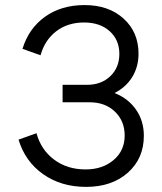

<svg xmlns="http://www.w3.org/2000/svg" viewBox="-20 -728 640 758"><path d="M227.1 -393.1H323.2Q379.9 -393.1 415.5 -427.2Q451.2 -461.4 451.2 -515.1Q451.2 -570.3 413.1 -604.7Q375 -639.2 312 -639.2Q247.1 -639.2 201.9 -604.5Q156.7 -569.8 140.1 -509.8L68.8 -535.2Q93.3 -615.7 157.7 -661.9Q222.2 -708 314 -708Q409.2 -708 468 -654.5Q526.9 -601.1 526.9 -516.1Q526.9 -464.4 502 -423.8Q477.1 -383.3 432.1 -360.8Q485.8 -339.8 516.8 -295.4Q547.9 -251 547.9 -191.9Q547.9 -102.5 484.9 -46.4Q421.9 9.8 319.8 9.8Q221.2 9.8 150.1 -40.5Q79.1 -90.8 53.2 -176.8L124 -202.1Q142.1 -136.2 193.8 -97.7Q245.6 -59.1 317.9 -59.1Q384.8 -59.1 428.5 -96.2Q472.2 -133.3 472.2 -192.9Q472.2 -250.5 433.6 -287.4Q395 -324.2 334 -324.2H227.1Z"/></svg>

Font: LT Superior
Style: Regular
Weight: 400
Designer: Daniel Lyons
Foundry: LyonsType
Version: Version 1.000